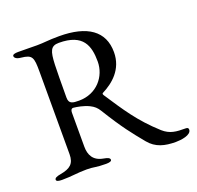

<svg xmlns="http://www.w3.org/2000/svg" viewBox="-120 -785 958 934"><g transform="rotate(-20 359.0 -318.0)"><path d="M637 21C662 21 718 15 718 -14C718 -22 713 -25 703 -25C656 -25 623 -27 588 -58C494 -143 447 -218 385 -312C381 -318 380 -323 385 -325C440 -353 503 -403 503 -493C503 -602 424 -657 278 -657C220 -657 201 -652 163 -652C122 -652 119 -653 65 -653C48 -653 36 -650 36 -642C36 -633 46 -624 69 -622C126 -616 130 -602 130 -526V-100C130 -51 107 -33 57 -24C34 -20 24 -15 24 -6C24 2 36 5 53 5C107 5 132 -2 183 -2C221 -2 227 5 281 5C298 5 310 2 310 -6C310 -15 300 -20 277 -24C227 -33 210 -67 210 -110V-286C210 -298 214 -307 225 -306C243 -304 275 -299 304 -285C324 -275 336 -264 347 -246C416 -134 450 -93 499 -33C534 10 580 21 637 21ZM263 -329C230 -329 210 -331 210 -364C210 -444 211 -500 212 -534C215 -603 223 -627 266 -627C392 -627 413 -558 413 -477C413 -400 355 -329 263 -329Z"/></g></svg>

Font: Garamond-Math
Style: Regular
Weight: 400
Version: Version 2019-08-16